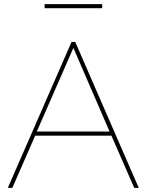

<svg xmlns="http://www.w3.org/2000/svg" viewBox="-20 -914 714 934"><path d="M328 -710H346L655 0H633L522 -254H151L40 0H18ZM513 -274 337 -681 159 -274ZM197 -874V-894H477V-874Z"/></svg>

Font: Raleway Thin Thin
Style: Regular
Weight: 250
Version: Version 4.026